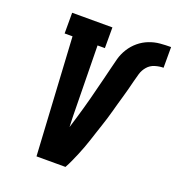

<svg xmlns="http://www.w3.org/2000/svg" viewBox="-134 -851 880 959"><g transform="rotate(20 306.0 -371.5)"><path d="M321 0H167L131 -625H89V-735H303V-625H264L270 -245Q271 -232 271 -219.5Q271 -207 272 -194Q281 -223 289.5 -251.5Q298 -280 306 -308.5Q314 -337 321.5 -365.5Q329 -394 336 -422.5Q343 -451 350.5 -479.5Q358 -508 364.5 -536.5Q371 -565 379 -594Q387 -623 403.5 -649.5Q420 -676 444 -696Q468 -716 496.5 -727Q525 -738 554 -740.5Q583 -743 612 -743V-633Q590 -633 567 -626Q544 -619 528.5 -601Q513 -583 506.5 -561Q500 -539 494.5 -517Q489 -495 483.5 -473.5Q478 -452 471.5 -430Q465 -408 459 -386.5Q453 -365 447 -343Q441 -321 434.5 -299.5Q428 -278 420.5 -256Q413 -234 406 -212.5Q399 -191 392 -169.5Q385 -148 377 -126.5Q369 -105 360 -83.5Q351 -62 341.5 -41Q332 -20 321 0Z"/></g></svg>

Font: Iosevka HT Extrabold Extended
Style: Italic
Weight: 800
Width: 7
Italic angle: -9°
Monospace: yes
Designer: Belleve Invis
Foundry: Belleve Invis
Version: Version 32.3.0; ttfautohint (v1.8.4)